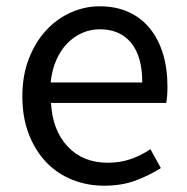

<svg xmlns="http://www.w3.org/2000/svg" viewBox="-20 -577 594 610"><path d="M311 13Q257 13 209.5 -6Q162 -25 127 -61.5Q92 -98 71.5 -151Q51 -204 51 -271Q51 -337 71.5 -390Q92 -443 126 -480Q160 -517 204.5 -537Q249 -557 296 -557Q348 -557 388 -539Q428 -521 455.5 -487.5Q483 -454 497.5 -407Q512 -360 512 -302Q512 -287 511 -273.5Q510 -260 508 -250H142Q147 -162 195.5 -111Q244 -60 322 -60Q362 -60 395 -71.5Q428 -83 458 -103L491 -43Q455 -20 411 -3.5Q367 13 311 13ZM432 -315Q432 -398 396.5 -441Q361 -484 297 -484Q268 -484 241.5 -472.5Q215 -461 194 -439.5Q173 -418 159 -386.5Q145 -355 141 -315Z"/></svg>

Font: SpoqaHanSans-Regular
Style: Regular
Weight: 400
Designer: [Spoqa Han Sans] Dong-huui Kim \uAE40 \uB3D9 \uD718  Younghwa Kang \uAC15 \uC601 \uD654  [Noto Sans] Ryoko NISHIZUKA \u8
Foundry: Spoqa (http://www.spoqa-han-sans.com)
Version: Version 2.000